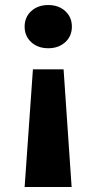

<svg xmlns="http://www.w3.org/2000/svg" viewBox="-20 -515 384 764"><path d="M266 -409Q266 -371 239.5 -347Q213 -323 172 -323Q131 -323 104.5 -347Q78 -371 78 -409Q78 -447 104.5 -471Q131 -495 172 -495Q213 -495 239.5 -471Q266 -447 266 -409ZM265 229H78L111 -239H233Z"/></svg>

Font: Jost*
Style: Bold
Weight: 700
Version: Version 3.7